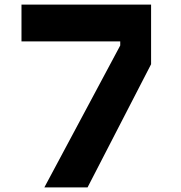

<svg xmlns="http://www.w3.org/2000/svg" viewBox="-20 -820 790 840"><path d="M641 -539 363 0H174L506 -621V-639H74V-800H641Z"/></svg>

Font: Martian Mono SemiExpanded SemiExpanded
Style: Bold
Weight: 700
Width: 6
Monospace: yes
Version: Version 1.000